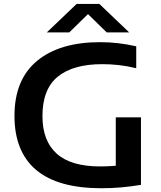

<svg xmlns="http://www.w3.org/2000/svg" viewBox="-20 -968 835 995"><path d="M506 7.5Q280 7.5 167.5 -87.2Q55 -182 55 -367.5Q55 -555.5 172 -652.5Q289 -749.5 499.5 -749.5Q592 -749.5 686 -728V-614.5Q638.5 -626 595 -630.8Q551.5 -635.5 510 -635.5Q359 -635.5 279.5 -570.8Q200 -506 200 -366.5Q200 -238 273.8 -171.8Q347.5 -105.5 499 -105.5Q540 -105.5 580 -109V-360H710.5V-10Q655 -1 606.5 3.2Q558 7.5 506 7.5ZM222.5 -800 377 -947.5H495L649.5 -800H533L436 -895L339 -800Z"/></svg>

Font: Encode Sans Expanded SemiBold
Style: Regular
Weight: 600
Width: 7
Designer: Multiple Designers
Foundry: Impallari Type
Version: Version 3.000; ttfautohint (v1.8.3) -l 8 -r 50 -G 200 -x 14 